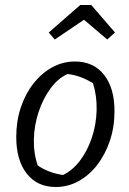

<svg xmlns="http://www.w3.org/2000/svg" viewBox="-20 -739 515 768"><path d="M203 9Q129 9 87 -44.5Q45 -98 45 -191Q45 -254 63 -308.5Q81 -363 113.5 -404.5Q146 -446 188.5 -469.5Q231 -493 280 -493Q354 -493 396 -440Q438 -387 438 -294Q438 -231 419.5 -176Q401 -121 369 -79.5Q337 -38 294.5 -14.5Q252 9 203 9ZM232 -39Q270 -57 300 -96.5Q330 -136 347.5 -188.5Q365 -241 366.5 -298Q368 -355 352 -406Q328 -421 302.5 -430.5Q277 -440 250 -443Q211 -425 181.5 -384.5Q152 -344 134.5 -291.5Q117 -239 115.5 -182.5Q114 -126 131 -77Q153 -62 178.5 -52.5Q204 -43 232 -39ZM345 -719 440 -609 409 -581 316 -660 199 -581 175 -609 301 -719Z"/></svg>

Font: Piazzolla 24pt
Style: Italic
Weight: 400
Italic angle: -11.3°
Designer: Juan Pablo del Peral
Foundry: Huerta Tipografica
Version: Version 2.005